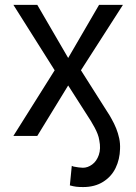

<svg xmlns="http://www.w3.org/2000/svg" viewBox="-20 -550 552 777"><path d="M201.2 -265.6 34.2 -530.3H130.9L255.9 -315.4L380.9 -530.3H477.5L307.6 -265.6L414.1 -97.7Q418.9 -90.8 422.9 -84Q426.8 -77.1 430.7 -70.3Q442.4 -49.8 450.2 -30.3Q458 -10.7 462.4 9.8Q466.8 30.3 465.8 52.7Q464.8 94.7 447.8 129.9Q430.7 165 397 186Q363.3 207 316.4 207Q299.8 207 288.1 205.6Q276.4 204.1 262.7 200.2L270.5 121.1L277.3 124Q286.1 126 297.4 127.4Q308.6 128.9 315.4 128.9Q335 128.9 353 115.7Q371.1 102.5 379.9 77.1Q388.7 51.8 381.8 17.6Q379.9 4.9 375 -7.8Q370.1 -20.5 363.3 -33.2Q356.4 -45.9 347.7 -60.5L255.9 -204.1L130.9 0H34.2Z"/></svg>

Font: Pretendard Std Variable
Style: Regular
Weight: 400
Designer: Base glyphs from Inter by Rasmus Andersson; Hangeul glyphs from Noto Sans CJK(Source Han Sans) by Jang Soo-young and Kan
Foundry: Kil Hyung-jin
Version: Version 1.309;Glyphs 3.2 (3225)